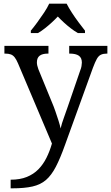

<svg xmlns="http://www.w3.org/2000/svg" viewBox="-20 -786 605 1046"><path d="M38 193Q89 193 126 178Q163 163 189 136.5Q215 110 233 74Q251 38 263 -4L78 -441Q69 -462 60 -473.5Q51 -485 39 -489.5Q27 -494 7 -494H4V-536H244V-494H241Q211 -494 196 -482.5Q181 -471 181 -446Q181 -438 183 -429Q185 -420 189 -409L262 -231Q272 -208 281.5 -180.5Q291 -153 299 -128Q307 -103 310 -86Q317 -115 328.5 -146Q340 -177 350 -207L417 -402Q422 -414 424 -425.5Q426 -437 426 -445Q426 -471 409.5 -482.5Q393 -494 360 -494H357V-536H565V-494H562Q543 -494 530 -488Q517 -482 507.5 -465Q498 -448 486 -416L334 4Q308 77 284 123Q260 169 230.5 194.5Q201 220 157 230Q113 240 47 240H38ZM148 -619Q164 -638 183 -664Q202 -690 220 -717Q238 -744 248 -766H343Q354 -744 371.5 -717Q389 -690 408.5 -664Q428 -638 443 -619V-606H404Q385 -617 365.5 -632Q346 -647 328 -663.5Q310 -680 295 -696Q280 -680 262 -663.5Q244 -647 225 -632Q206 -617 187 -606H148Z"/></svg>

Font: Noto Serif Tamil
Style: Regular
Weight: 400
Designer: Indian Type Foundry, Tom Grace, and the Monotype Design Team
Foundry: Monotype Imaging Inc.
Version: Version 2.003